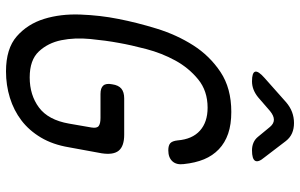

<svg xmlns="http://www.w3.org/2000/svg" viewBox="-200 -790 1000 640"><g transform="rotate(90 300.0 -470.0)"><path d="M405 -275Q408 -293 400 -299Q392 -305 373 -305H293Q273 -305 265 -314.5Q257 -324 261 -344Q264 -365 275.5 -374.5Q287 -384 308 -384H429Q467 -384 482 -366Q497 -348 491 -309L471 -200Q462 -146 438.5 -106.5Q415 -67 381.5 -41.5Q348 -16 306 -3Q264 10 218 10Q142 10 101 -26Q60 -62 43 -117Q26 -172 28.5 -238Q31 -304 43 -364Q55 -426 75.5 -492.5Q96 -559 131 -614Q166 -669 220 -705Q274 -741 353 -741Q395 -741 425.5 -730.5Q456 -720 477.5 -699.5Q499 -679 511 -650Q523 -621 527 -582Q530 -558 517.5 -544.5Q505 -531 481 -531Q465 -531 457.5 -537.5Q450 -544 448 -562Q444 -611 415.5 -636.5Q387 -662 339 -662Q283 -662 244.5 -630.5Q206 -599 181.5 -554Q157 -509 143.5 -457.5Q130 -406 123 -366Q115 -323 110 -271Q105 -219 114 -174.5Q123 -130 151.5 -99.5Q180 -69 238 -69Q297 -69 338.5 -100Q380 -131 392 -200ZM251 -810Q222 -810 219 -820.5Q216 -831 240 -852L320 -923Q336 -937 353.5 -943.5Q371 -950 390 -950Q409 -950 424 -943.5Q439 -937 450 -923L505 -851Q522 -831 516 -820.5Q510 -810 481 -810Q467 -810 455.5 -815Q444 -820 436 -830L403 -870Q392 -883 379 -883Q366 -883 350 -870L305 -831Q293 -821 279.5 -815.5Q266 -810 251 -810Z"/></g></svg>

Font: Maple Mono Light
Style: Italic
Weight: 300
Italic angle: -10°
Monospace: yes
Designer: subframe7536
Version: Version 7.000